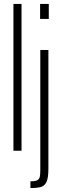

<svg xmlns="http://www.w3.org/2000/svg" viewBox="-20 -763 313 972"><path d="M48 0V-743H89V0ZM183 -667V-743H227V-667ZM184 99V-510H225V91Q225 136 216 156.5Q207 177 188.5 183Q170 189 134 189V155Q157 155 167.5 150Q178 145 181 134Q184 123 184 99Z"/></svg>

Font: Saira Ultra Condensed ExLight
Style: Regular
Weight: 200
Width: 1
Designer: Hector Gatti with collaboration of the Omnibus-Type team
Foundry: Omnibus-Type
Version: Version 1.001; ttfautohint (v1.8)